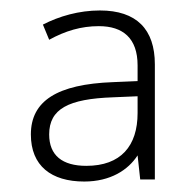

<svg xmlns="http://www.w3.org/2000/svg" viewBox="-20 -742 369 367"><path d="M171 -722C131 -722 93 -711 62 -695L74 -666C105 -683 135 -692 169 -692C215 -692 243 -669 243 -617V-587L196 -585C89 -581 39 -549 39 -485C39 -425 78 -395 141 -395C191 -395 225 -417 243 -445L248 -399H276V-619C276 -686 241 -722 171 -722ZM196 -556 243 -558V-526C243 -463 211 -425 145 -425C99 -425 74 -445 74 -485C74 -534 111 -553 196 -556Z"/></svg>

Font: Noto Sans Sinhala ExtraLight
Style: Regular
Weight: 200
Designer: Jelle Bosma - Monotype Design Team
Foundry: Monotype Imaging Inc.
Version: Version 2.006